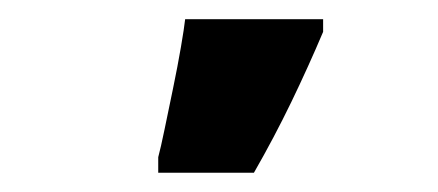

<svg xmlns="http://www.w3.org/2000/svg" viewBox="-20 -785 454 199"><path d="M144 -606V-622.1Q146.5 -631.3 150.6 -651.1Q154.8 -670.9 159.4 -693.6Q164.1 -716.3 167.5 -736.1Q170.9 -755.9 171.9 -765.1H314.9V-752Q299.8 -716.3 282 -679.4Q264.2 -642.6 243.2 -606Z"/></svg>

Font: Open Sans Condensed ExtraBold
Style: Regular
Weight: 800
Width: 3
Designer: Monotype Design Team
Foundry: Monotype Imaging Inc.
Version: Version 3.000; ttfautohint (v1.8.4)